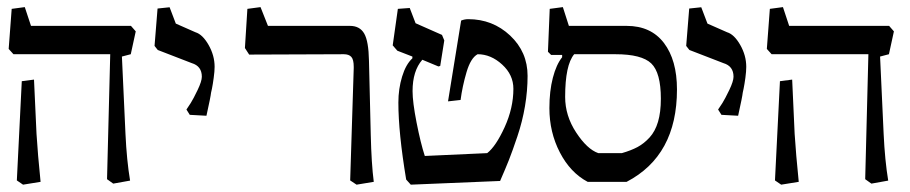

<svg xmlns="http://www.w3.org/2000/svg" viewBox="-20 -501 2508 529"><path d="M340.8 -429.7 354 -414.6 340.3 -351.6 315.9 -345.2 325.7 -132.3Q329.1 -59.1 338.4 -3.4L292 4.9L274.9 -7.3L283.7 -351.6H17.1L3.9 -366.2L12.2 -476.6L48.3 -481.4L65.4 -429.7ZM26.4 -3.9 40 -277.3 73.7 -281.7 80.6 -132.3Q84 -76.7 91.8 0L43.5 7.8Z M493.7 -199.2Q498.5 -206.1 505.6 -217.3Q512.7 -228.5 524.4 -252.9Q536.1 -277.3 536.1 -289.6Q536.1 -318.8 508.3 -327.1L414.6 -363.3L405.8 -374.5L414.1 -477.5L447.3 -481L464.4 -436L518.6 -412.1Q538.1 -406.2 554.7 -377.2Q571.3 -348.1 571.3 -316.9Q571.3 -304.7 568.8 -286.6Q566.4 -268.6 564 -256.8L561.5 -245.6Q560.5 -234.9 548.8 -182.1L502.9 -184.6Z M944.8 -3.9 954.6 -313.5V-316.9Q954.6 -336.9 948 -344.2Q941.4 -351.6 927.2 -351.6L666.5 -350.6L654.8 -368.7L661.6 -476.6L697.8 -481.4L718.3 -429.7H944.3Q971.2 -429.7 983.4 -408.7Q995.6 -387.7 996.6 -333.5L1001.5 -130.4Q1003.4 -49.3 1009.8 0L962.4 7.8Z M1295.9 -351.6Q1276.9 -341.3 1265.4 -302.2Q1253.9 -263.2 1249 -225.6L1214.4 -221.7L1250.5 -444.3Q1259.8 -448.2 1270 -448.2Q1337.4 -448.2 1385.5 -403.1Q1433.6 -357.9 1433.6 -292Q1433.6 -251 1426.5 -208.7Q1419.4 -166.5 1405.5 -125.2Q1391.6 -84 1382.3 -60.5Q1373 -37.1 1357.9 -2.4L1111.8 7.8L1099.1 -6.3Q1077.6 -135.3 1077.6 -218.3Q1077.6 -256.3 1087.9 -290Q1098.1 -323.7 1116.2 -340.3V-345.2L1074.7 -361.3L1062 -376L1076.2 -476.6L1108.9 -479L1125 -437L1197.8 -404.8L1204.1 -389.6L1192.9 -319.3L1188 -317.9L1143.6 -336.4Q1116.7 -305.7 1116.7 -250Q1116.7 -219.7 1127.7 -163.6Q1138.7 -107.4 1150.4 -71.3L1322.3 -79.1Q1346.2 -97.7 1370.4 -150.6Q1394.5 -203.6 1394.5 -256.3Q1394.5 -294.9 1363.5 -323.2Q1332.5 -351.6 1295.9 -351.6Z M1599.1 0Q1551.3 -25.4 1522.5 -81.1Q1493.7 -136.7 1493.7 -203.1Q1493.7 -250 1503.2 -286.6Q1512.7 -323.2 1528.8 -343.3V-349.6H1498.5L1489.7 -358.4L1494.6 -476.6L1530.8 -481.4L1547.4 -429.7H1706.5Q1773.4 -429.7 1809.3 -382.6Q1845.2 -335.4 1845.2 -254.4Q1845.2 -72.3 1706.5 0ZM1628.4 -79.1H1693.4Q1718.8 -86.4 1736.6 -95.9Q1754.4 -105.5 1769.8 -122.3Q1785.2 -139.2 1793 -165.5Q1800.8 -191.9 1800.8 -229Q1800.8 -300.8 1774.4 -326.2Q1748 -351.6 1675.8 -351.6H1562Q1537.1 -321.8 1537.1 -233.9Q1537.1 -182.1 1567.4 -136Q1597.7 -89.8 1628.4 -79.1Z M1958.5 -199.2Q1963.4 -206.1 1970.5 -217.3Q1977.5 -228.5 1989.3 -252.9Q2001 -277.3 2001 -289.6Q2001 -318.8 1973.1 -327.1L1879.4 -363.3L1870.6 -374.5L1878.9 -477.5L1912.1 -481L1929.2 -436L1983.4 -412.1Q2002.9 -406.2 2019.5 -377.2Q2036.1 -348.1 2036.1 -316.9Q2036.1 -304.7 2033.7 -286.6Q2031.2 -268.6 2028.8 -256.8L2026.4 -245.6Q2025.4 -234.9 2013.7 -182.1L1967.8 -184.6Z M2429.7 -429.7 2442.9 -414.6 2429.2 -351.6 2404.8 -345.2 2414.6 -132.3Q2418 -59.1 2427.2 -3.4L2380.9 4.9L2363.8 -7.3L2372.6 -351.6H2106L2092.8 -366.2L2101.1 -476.6L2137.2 -481.4L2154.3 -429.7ZM2115.2 -3.9 2128.9 -277.3 2162.6 -281.7 2169.4 -132.3Q2172.9 -76.7 2180.7 0L2132.3 7.8Z"/></svg>

Font: Neuton
Style: Regular
Weight: 400
Designer: Brian M Zick
Version: Version 1.3